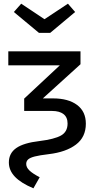

<svg xmlns="http://www.w3.org/2000/svg" viewBox="-20 -805 510 1040"><path d="M28 75Q28 25 68 -3Q108 -31 194 -41Q275 -51 310.5 -71Q346 -91 346 -136Q346 -170 324 -187Q302 -204 262 -204H111V-271L304 -451H25V-527H416V-457L212 -272H267Q350 -272 397.5 -236.5Q445 -201 445 -135Q445 -62 391 -21.5Q337 19 244 30Q194 36 168.5 42.5Q143 49 132.5 58.5Q122 68 122 83Q122 102 140 119Q158 136 195 155L161 215Q94 187 61 152.5Q28 118 28 75ZM387 -740 252 -627H191L55 -740L95 -785L221 -701L348 -785Z"/></svg>

Font: Fira GO
Style: Regular
Weight: 400
Designer: Carrois Corporate
Foundry: Carrois Corporate GbR
Version: Version 0.300